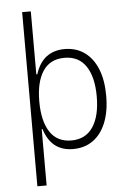

<svg xmlns="http://www.w3.org/2000/svg" viewBox="-59 -749 661 972"><g transform="rotate(-5 271.5 -262.5)"><path d="M91 180V-705H135V-385H140Q159 -444 196.5 -472Q234 -500 288 -500Q347 -500 389.5 -469.5Q432 -439 455 -382.5Q478 -326 478 -246Q478 -167 455 -110Q432 -53 389.5 -22.5Q347 8 288 8Q234 8 197.5 -19.5Q161 -47 142 -106H138V180ZM283 -36Q355 -36 392.5 -91.5Q430 -147 430 -247Q430 -346 393 -401Q356 -456 284 -456Q211 -456 174.5 -401Q138 -346 138 -247Q138 -147 174.5 -91.5Q211 -36 283 -36Z"/></g></svg>

Font: Nunito Sans 7pt Condensed ExtraLight
Style: Regular
Weight: 250
Width: 3
Designer: Vernon Adams
Foundry: Vernon Adams
Version: Version 3.101;gftools[0.9.27]